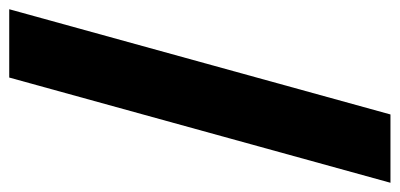

<svg xmlns="http://www.w3.org/2000/svg" viewBox="-245 -558 866 416"><g transform="rotate(90 188.0 -350.0)"><path d="M148 63H0L228 -763H376Z"/></g></svg>

Font: Outfit Extra Bold
Style: Regular
Weight: 800
Designer: Rodrigo Fuenzalida
Foundry: fragTYPE
Version: Version 1.000